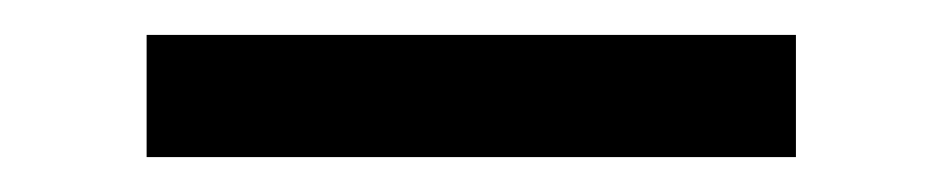

<svg xmlns="http://www.w3.org/2000/svg" viewBox="-20 -395 540 110"><path d="M64 -305V-375H436V-305Z"/></svg>

Font: Iosevka SS04
Style: Regular
Weight: 400
Monospace: yes
Designer: Belleve Invis
Foundry: Belleve Invis
Version: Version 19.0.0; ttfautohint (v1.8.4)